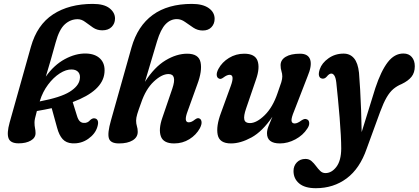

<svg xmlns="http://www.w3.org/2000/svg" viewBox="-20 -744 2202 1010"><path d="M167 -43.5Q167 -19 142 -4.5Q117 10 78 10Q35 10 25 -16.5Q15 -43 30.5 -99L142.5 -497.5Q175 -613.5 259.2 -668.5Q343.5 -723.5 468.5 -723.5Q527 -723.5 556 -700.8Q585 -678 585 -646.5Q585 -620.5 567.5 -602.5Q550 -584.5 518 -584.5Q490.5 -584.5 469 -599.2Q447.5 -614 428.2 -628.5Q409 -643 388.5 -643Q351 -643 321.2 -616.2Q291.5 -589.5 273 -521.5Q261 -476.5 247.2 -429.5Q233.5 -382.5 221 -341Q264 -402 320.8 -432.8Q377.5 -463.5 431.5 -462.5Q481 -461.5 507.5 -434.8Q534 -408 529.5 -361.5Q521 -266 362.5 -207L385 -134.5Q391 -114.5 399.8 -106.2Q408.5 -98 420 -97.5Q440.5 -95.5 455 -113Q468.5 -124.5 480 -121Q490.5 -119 494.5 -108.2Q498.5 -97.5 492 -76Q481 -39.5 444 -13.5Q407 12.5 360 10Q328 8 309.5 -12.2Q291 -32.5 280.5 -71.5L252 -175Q215.5 -167 174 -160Q166.5 -132.5 164 -120.5Q161.5 -108.5 161.5 -100Q161.5 -82 164.2 -70Q167 -58 167 -43.5ZM190 -214 189 -210.5Q299 -231.5 346.2 -261Q393.5 -290.5 399.5 -326Q404 -350 392.5 -364Q381 -378 357.5 -378.5Q328 -379.5 294.5 -358Q261 -336.5 232.8 -298.8Q204.5 -261 190 -214Z M722 -202Q708 -164 702 -144Q696 -124 696 -109.5Q696 -93.5 700.2 -80.2Q704.5 -67 704.5 -50.5Q704.5 -22 678 -5.8Q651.5 10.5 606 10.5Q561 10.5 552.8 -16.5Q544.5 -43.5 563.5 -110L672 -495Q704 -607.5 783.5 -665.5Q863 -723.5 989.5 -723.5Q1046.5 -723.5 1077.8 -701.5Q1109 -679.5 1109 -645Q1109 -619 1092.5 -601.2Q1076 -583.5 1046.5 -583.5Q1019.5 -583.5 997 -598.5Q974.5 -613.5 953.5 -628.5Q932.5 -643.5 910.5 -643.5Q876.5 -643.5 850.8 -616.5Q825 -589.5 806 -526.5L742.5 -313.5Q792.5 -391.5 850.8 -426.5Q909 -461.5 964.5 -461.5Q1025.5 -461.5 1035 -416.2Q1044.5 -371 1018 -300.5L967 -159Q945 -100.5 973 -100.5Q980 -100.5 987.8 -103.8Q995.5 -107 1006 -115.5Q1020 -126 1029.5 -120.5Q1038.5 -116.5 1040.2 -103.2Q1042 -90 1031.5 -69.5Q1012 -34 976.2 -11.8Q940.5 10.5 896 10.5Q839.5 10.5 826.2 -26.8Q813 -64 834 -124.5L886.5 -278Q912.5 -354.5 866.5 -354.5Q831 -354.5 788.8 -314.8Q746.5 -275 722 -202Z M1593.5 -116.5Q1605 -113 1606.5 -98.5Q1608 -84 1596.5 -67.5Q1574 -32.5 1534 -11Q1494 10.5 1452.5 10.5Q1384.5 10.5 1384.5 -43Q1384.5 -60 1392.8 -80.8Q1401 -101.5 1413 -130Q1360.5 -52.5 1303 -21Q1245.5 10.5 1195 10.5Q1134.5 10.5 1125.2 -34.8Q1116 -80 1142.5 -150.5L1194 -292Q1215.5 -350.5 1188 -350.5Q1174 -350.5 1155 -336Q1140.5 -325 1131.5 -331Q1122 -334.5 1120.2 -348Q1118.5 -361.5 1129 -381.5Q1148 -417 1184.5 -439.2Q1221 -461.5 1264.5 -461.5Q1321.5 -461.5 1334.8 -424.2Q1348 -387 1327 -326.5L1274.5 -173Q1261 -134 1265.2 -115.2Q1269.5 -96.5 1294.5 -96.5Q1330 -96.5 1372.5 -138.2Q1415 -180 1440 -254Q1454.5 -294 1459.8 -311.5Q1465 -329 1465 -342Q1465 -356 1460.5 -369.8Q1456 -383.5 1456 -401Q1456 -429 1483 -445.2Q1510 -461.5 1558.5 -461.5Q1601.5 -461.5 1611.8 -430Q1622 -398.5 1597.5 -341L1527.5 -160.5Q1512 -123.5 1513.5 -109Q1515 -94.5 1530.5 -94.5Q1544.5 -94.5 1566.5 -111Q1583.5 -122 1593.5 -116.5Z M1954.5 -281Q1984.5 -371 2019.8 -416.8Q2055 -462.5 2102 -462.5Q2130.5 -462.5 2146.2 -444Q2162 -425.5 2162 -395.5Q2162 -362 2144.8 -340.2Q2127.5 -318.5 2093 -302Q2068.5 -292 2049.2 -275.8Q2030 -259.5 2013.5 -231Q1997 -202.5 1979.5 -155L1909 38Q1873 142.5 1803.8 194.2Q1734.5 246 1641.5 246Q1583.5 246 1553.8 221Q1524 196 1524 155.5Q1524 128.5 1541.5 110.2Q1559 92 1587 92Q1605.5 92 1618.5 103.2Q1631.5 114.5 1642.2 129.2Q1653 144 1664.5 155.2Q1676 166.5 1692 166.5Q1724.5 166.5 1749.5 133.8Q1774.5 101 1775 37.5Q1775 9.5 1772.8 -33.8Q1770.5 -77 1766.5 -126.2Q1762.5 -175.5 1757.8 -223.5Q1753 -271.5 1749 -310.5Q1746 -335.5 1739 -346.2Q1732 -357 1723 -357Q1711.5 -357 1699 -341Q1685.5 -325.5 1669.5 -332Q1661 -335 1658 -346.5Q1655 -358 1662 -379.5Q1673 -412.5 1707.8 -437.2Q1742.5 -462 1787.5 -462Q1821.5 -462 1842.2 -437.5Q1863 -413 1868.5 -361Q1871.5 -324.5 1874.5 -273.8Q1877.5 -223 1879.5 -165Q1881.5 -107 1882.5 -49Z"/></svg>

Font: Fraunces 72pt SuperSoft SemiBold
Style: Italic
Weight: 600
Italic angle: -16°
Version: Version 1.000;[b76b70a41]